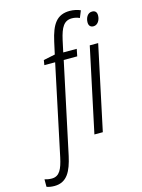

<svg xmlns="http://www.w3.org/2000/svg" viewBox="-270 -847 863 1168"><g transform="rotate(-15 161.5 -262.5)"><path d="M-76 240C4 240 34 176 54 86L176 -486H261L270 -531H185L201 -605C218 -681 239 -718 289 -718C306 -718 323 -714 337 -707L355 -751C339 -759 312 -765 288 -765C206 -765 172 -713 149 -609L132 -532L59 -517L54 -486H122L2 81C-13 150 -31 192 -80 192C-97 192 -112 189 -125 185V232C-113 237 -95 240 -76 240ZM405 -637C431 -637 448 -665 448 -694C448 -715 438 -726 418 -726C389 -726 375 -696 375 -669C375 -648 386 -637 405 -637ZM239 0H292L405 -531H352Z"/></g></svg>

Font: Noto Sans Condensed Light
Style: Italic
Weight: 300
Width: 3
Italic angle: -12°
Designer: Monotype Design Team
Foundry: Monotype Imaging Inc.
Version: Version 2.013